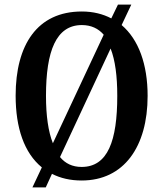

<svg xmlns="http://www.w3.org/2000/svg" viewBox="-20 -775 710 835"><path d="M162 -47 121 40H179L206 -19C243 0 286 10 335 10C519 10 622 -137 622 -358C622 -495 583 -603 509 -666L551 -755H493L464 -695C428 -714 385 -725 336 -725C142 -725 48 -580 48 -359C48 -219 85 -110 162 -47ZM431 -624 210 -152C190 -202 180 -272 180 -358C180 -553 224 -666 336 -666C376 -666 408 -651 431 -624ZM335 -49C295 -49 264 -64 241 -92L461 -564C481 -513 490 -444 490 -358C490 -163 449 -49 335 -49Z"/></svg>

Font: Noto Serif Armenian Condensed SemiBold
Style: Regular
Weight: 600
Width: 3
Designer: Monotype Design Team
Foundry: Monotype Imaging Inc.
Version: Version 2.008